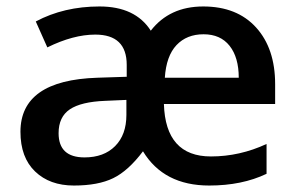

<svg xmlns="http://www.w3.org/2000/svg" viewBox="-20 -570 927 600"><path d="M495.1 -327.1H726.1Q726.1 -390.6 697.5 -426.8Q668.9 -462.9 616.2 -462.9Q563.5 -462.9 531.5 -429Q499.5 -395 495.1 -327.1ZM163.1 -153.8Q163.1 -78.1 244.1 -78.1Q304.7 -78.1 339.8 -113.5Q375 -148.9 375 -210.9V-257.8L309.1 -254.9Q233.4 -252 198.2 -228.3Q163.1 -204.6 163.1 -153.8ZM43.9 -158.2Q43.9 -319.3 284.2 -327.1L376 -330.1V-367.2Q376 -461.9 277.8 -461.9Q209 -461.9 127.9 -421.9L91.8 -502.9Q179.7 -549.8 291 -549.8Q402.8 -549.8 451.2 -474.1Q509.8 -549.8 615.2 -549.8Q720.7 -549.8 780.3 -484.1Q839.8 -418.5 839.8 -307.1V-245.1H492.2Q497.1 -81.1 639.2 -81.1Q729 -81.1 813 -120.1V-26.9Q736.3 9.8 633.8 9.8Q491.7 9.8 426.8 -97.2Q380.9 -36.1 333.7 -13.2Q286.6 9.8 210.9 9.8Q135.3 9.8 89.6 -34.2Q43.9 -78.1 43.9 -158.2Z"/></svg>

Font: OpenSans-Semibold
Style: Regular
Weight: 600
Foundry: Ascender Corporation
Version: Version 1.10